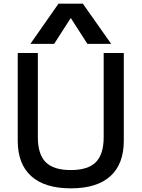

<svg xmlns="http://www.w3.org/2000/svg" viewBox="-20 -1020 774 1050"><path d="M368 10Q225 10 151 -56.5Q77 -123 77 -250V-730H187V-270Q187 -176 230 -133Q273 -90 367 -90Q461 -90 504 -133Q547 -176 547 -270V-730H657V-250Q657 -123 583.5 -56.5Q510 10 368 10ZM146 -780 300 -1000H433L588 -780H458L368 -920H366L276 -780Z"/></svg>

Font: M PLUS 1 Thin Medium
Style: Regular
Weight: 500
Version: Version 1.001